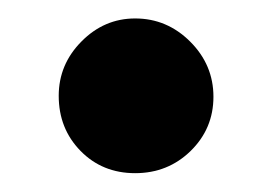

<svg xmlns="http://www.w3.org/2000/svg" viewBox="-20 -429 290 206"><path d="M125 -409.2Q159.2 -409.2 184.1 -384.3Q209 -359.4 209 -325.2Q209 -291 184.6 -267.1Q160.2 -243.2 125 -243.2Q89.8 -243.2 66.4 -267.1Q43 -291 43 -326.2Q43 -359.9 67.4 -384.5Q91.8 -409.2 125 -409.2Z"/></svg>

Font: Accordance
Style: Bold
Weight: 700
Version: Version 1.2 (build January 31, 2020) Miklal Software Solutio